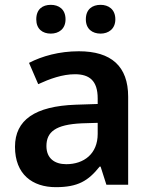

<svg xmlns="http://www.w3.org/2000/svg" viewBox="-20 -764 625 794"><path d="M130 -684C130 -644 156 -625 190 -625C223 -625 251 -644 251 -684C251 -726 223 -744 190 -744C156 -744 130 -726 130 -684ZM335 -684C335 -644 362 -625 396 -625C428 -625 457 -644 457 -684C457 -726 428 -744 396 -744C362 -744 335 -726 335 -684ZM306 -552C225 -552 154 -532 100 -504L138 -416C186 -438 238 -457 290 -457C349 -457 384 -431 384 -357V-334L293 -331C125 -325 42 -268 42 -157C42 -43 114 10 211 10C302 10 345 -16 392 -75H396L420 0H510V-364C510 -490 440 -552 306 -552ZM318 -254 384 -256V-210C384 -128 327 -85 254 -85C206 -85 172 -109 172 -160C172 -218 209 -249 318 -254Z"/></svg>

Font: Noto Sans Lao SemiBold
Style: Regular
Weight: 600
Designer: Monotype Design Team
Foundry: Monotype Imaging Inc.
Version: Version 2.003